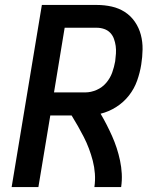

<svg xmlns="http://www.w3.org/2000/svg" viewBox="-20 -755 640 775"><path d="M27 0 149 -735H371Q402 -735 431 -728.5Q460 -722 484 -706.5Q508 -691 524.5 -667Q541 -643 548.5 -614.5Q556 -586 555.5 -555.5Q555 -525 550 -494Q545 -462 533.5 -429.5Q522 -397 500.5 -369.5Q479 -342 449 -323Q419 -304 386 -296Q399 -274 410.5 -251.5Q422 -229 432.5 -205.5Q443 -182 451 -157.5Q459 -133 464.5 -107Q470 -81 471.5 -54Q473 -27 469 0H361Q365 -27 363 -54Q361 -81 354.5 -106Q348 -131 339 -155Q330 -179 318.5 -201.5Q307 -224 294.5 -246Q282 -268 269 -289H183L135 0ZM324 -382Q347 -382 370 -392Q393 -402 409 -421Q425 -440 433 -462.5Q441 -485 445 -508Q447 -523 448 -539Q449 -555 447 -569.5Q445 -584 440 -598Q435 -612 425 -622.5Q415 -633 400.5 -638Q386 -643 371 -643H241L198 -382Z"/></svg>

Font: Iosevka Curly SmBdExObl
Style: Regular
Weight: 600
Width: 7
Italic angle: -9°
Monospace: yes
Designer: Belleve Invis
Foundry: Belleve Invis
Version: Version 11.1.0; ttfautohint (v1.8.3)